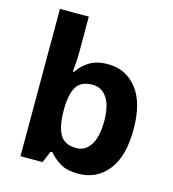

<svg xmlns="http://www.w3.org/2000/svg" viewBox="-113 -853 860 957"><g transform="rotate(15 316.5 -375.0)"><path d="M227 -583Q227 -552 225 -522Q223 -492 221 -475H227Q249 -509 286 -532.5Q323 -556 382 -556Q474 -556 531 -484.5Q588 -413 588 -274Q588 -134 530 -62Q472 10 378 10Q318 10 283.5 -11.5Q249 -33 227 -60H217L192 0H78V-760H227ZM334 -437Q276 -437 252.5 -401Q229 -365 227 -291V-275Q227 -196 250.5 -153.5Q274 -111 336 -111Q382 -111 409 -153.5Q436 -196 436 -276Q436 -356 408.5 -396.5Q381 -437 334 -437Z"/></g></svg>

Font: Noto Sans Balinese
Style: Regular
Weight: 400
Designer: Aditya Bayu, David Williams
Foundry: David Williams
Version: Version 2.003